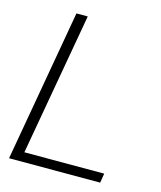

<svg xmlns="http://www.w3.org/2000/svg" viewBox="-108 -790 727 869"><g transform="rotate(15 255.5 -356.0)"><path d="M444 0H17L142 -712H195L77 -44H451Z"/></g></svg>

Font: Creato Display Light
Style: Italic
Weight: 300
Italic angle: -10°
Version: Version 1.000